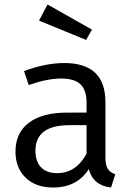

<svg xmlns="http://www.w3.org/2000/svg" viewBox="-20 -824 588 856"><path d="M390 -692 364 -646 154 -732 192 -804ZM450 -122Q450 -88 460.5 -71.5Q471 -55 494 -47L475 12Q395 3 376 -70Q323 12 217 12Q139 12 94 -32Q49 -76 49 -148Q49 -232 109 -277Q169 -322 279 -322H366V-365Q366 -423 338.5 -448.5Q311 -474 252 -474Q192 -474 108 -445L87 -507Q183 -543 267 -543Q450 -543 450 -369ZM235 -52Q319 -52 366 -139V-266H290Q138 -266 138 -152Q138 -104 163 -78Q188 -52 235 -52Z"/></svg>

Font: Sedus Text
Style: Regular
Weight: 400
Designer: TypeMates
Foundry: TypeMates, Runge Thomsen GbR
Version: Version 4.202;PS 004.202;hotconv 1.0.88;makeotf.lib2.5.64775